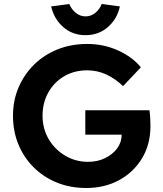

<svg xmlns="http://www.w3.org/2000/svg" viewBox="-20 -931 815 961"><path d="M412 10Q331 10 264 -17.5Q197 -45 148 -94Q99 -143 72 -208.5Q45 -274 45 -352Q45 -428 73 -493.5Q101 -559 151 -608Q201 -657 268.5 -684Q336 -711 417 -711Q500 -711 572 -678Q644 -645 685 -594L596 -500Q556 -538 511.5 -558.5Q467 -579 416 -579Q352 -579 301.5 -549.5Q251 -520 222 -468.5Q193 -417 193 -352Q193 -287 223.5 -235Q254 -183 306 -152Q358 -121 421 -121Q468 -121 506 -139.5Q544 -158 566.5 -188.5Q589 -219 589 -257H407V-379H728Q731 -362 732 -337.5Q733 -313 733 -299Q733 -208 690.5 -138Q648 -68 575.5 -29Q503 10 412 10ZM408 -755Q342 -755 296 -796Q250 -837 236 -899L327 -911Q337 -885 359 -867Q381 -849 408 -849Q436 -849 457.5 -867Q479 -885 489 -911L580 -899Q567 -837 520.5 -796Q474 -755 408 -755Z"/></svg>

Font: Lexend SemiBold
Style: Regular
Weight: 600
Designer: Bonnie Shaver-Troup, Thomas Jockin
Foundry: Lexend
Version: Version 1.005; ttfautohint (v1.8.3)